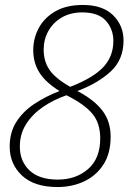

<svg xmlns="http://www.w3.org/2000/svg" viewBox="-20 -744 528 774"><path d="M212 10Q118 10 68.5 -36.5Q19 -83 19 -153Q19 -210 45.5 -252Q72 -294 117.5 -324.5Q163 -355 220 -377Q165 -411 139.5 -450.5Q114 -490 114 -542Q114 -589 136 -630.5Q158 -672 202.5 -698Q247 -724 314 -724Q394 -724 436 -682.5Q478 -641 478 -581Q478 -504 427 -456.5Q376 -409 292 -377Q359 -342 392.5 -298.5Q426 -255 426 -193Q426 -125 396.5 -80Q367 -35 318.5 -12.5Q270 10 212 10ZM263 -394Q354 -429 395.5 -472.5Q437 -516 437 -579Q437 -626 407 -660Q377 -694 312 -694Q264 -694 229 -673.5Q194 -653 175 -619Q156 -585 156 -544Q156 -497 179.5 -462.5Q203 -428 263 -394ZM213 -20Q286 -20 335 -62.5Q384 -105 384 -186Q384 -248 352 -286Q320 -324 248 -360Q196 -342 153.5 -313Q111 -284 85.5 -244Q60 -204 60 -153Q60 -94 99 -57Q138 -20 213 -20Z"/></svg>

Font: Noto Serif SemiCondensed ExtraLight
Style: Italic
Weight: 200
Width: 4
Italic angle: -12°
Designer: Monotype Design Team
Foundry: Monotype Imaging Inc.
Version: Version 2.013